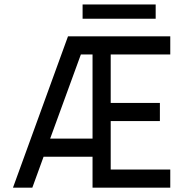

<svg xmlns="http://www.w3.org/2000/svg" viewBox="-20 -868 858 888"><path d="M40 0 294.5 -700H767.5V-616H492V-392H719.5V-308H492V-84H767.5V0H408V-143H181.5L129.5 0ZM212 -227H408V-616H354ZM362 -847.5H700V-781.5H362Z"/></svg>

Font: Urbanist Medium
Style: Regular
Weight: 500
Designer: Corey Hu
Foundry: Corey Hu
Version: Version 1.321; ttfautohint (v1.8.4.7-5d5b)